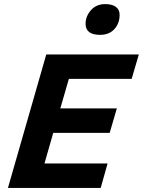

<svg xmlns="http://www.w3.org/2000/svg" viewBox="-20 -922 701 942"><path d="M471.2 -751Q399.9 -751 399.9 -805.2Q399.9 -842.3 426.3 -872.1Q452.6 -901.9 496.1 -901.9Q529.8 -901.9 548.3 -888.4Q566.9 -875 566.9 -849.1Q566.9 -807.6 541.3 -779.3Q515.6 -751 471.2 -751ZM207 -654.8H661.1L626 -535.2H317.9L275.9 -390.1H553.2L518.1 -270H241.2L198.2 -120.1H507.8L474.1 0H19Z"/></svg>

Font: IntelOne Mono Bold
Style: Italic
Weight: 700
Italic angle: -16°
Designer: Fred Shallcrass
Foundry: Frere-Jones Type LLC
Version: Version 1.200;hotconv 1.1.0;makeotfexe 2.6.0;FJTRelease1.2